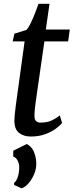

<svg xmlns="http://www.w3.org/2000/svg" viewBox="-20 -711 388 1014"><path d="M169 -176Q165.5 -151 163.8 -134.2Q162 -117.5 162 -97.5Q162 -63.5 194.5 -63.5Q230.5 -63.5 255.5 -76Q280.5 -88.5 296 -101.5L308 -61Q296 -47 273.5 -30.5Q251 -14 218 -2Q185 10 142.5 10Q104.5 10 80.2 -9.5Q56 -29 56 -74Q56 -84.5 57.5 -102.5Q59 -120.5 63.5 -154.5L110 -492.5H47L56 -533L120.5 -553.5Q131 -565.5 142.8 -589.8Q154.5 -614 165 -641.5Q175.5 -669 183.5 -691H241.5L222 -555H348.5L340 -492.5H214.5ZM54.5 265.5V255Q68 244.5 75 220.2Q82 196 81.5 170.5Q81 152 72.5 136Q64 120 50 116V85L121.5 49.5Q147.5 63.5 158.8 90Q170 116.5 171.5 146.5Q173 179.5 160.2 209Q147.5 238.5 129 258.8Q110.5 279 94 283.5Z"/></svg>

Font: Merriweather
Style: Italic
Weight: 400
Italic angle: -7.8°
Designer: Eben Sorkin
Foundry: Eben Sorkin
Version: Version 2.100